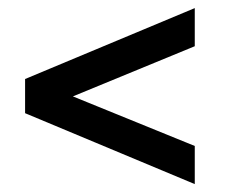

<svg xmlns="http://www.w3.org/2000/svg" viewBox="-20 -576 582 486"><path d="M473 -110 43.5 -289.5V-376L473 -555.5V-459L164.5 -332L473 -206.5Z"/></svg>

Font: Lucymar Sans SemiBold
Style: Regular
Weight: 600
Foundry: The League of Moveable Type (original font) / Main changes by Cristiano Sobral with portions from Mirco Monsees
Version: Version 2.001;August 30, 2020;FontCreator 13.0.0.2681 64-bit